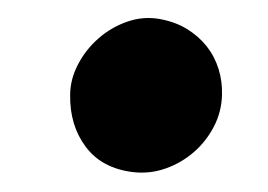

<svg xmlns="http://www.w3.org/2000/svg" viewBox="-20 -428 290 208"><path d="M56 -325Q56 -342 64.5 -358.2Q73 -374.5 86.8 -386.5Q100.5 -398.5 117.8 -404.5Q135 -410.5 152.5 -407.5Q169.5 -404.5 182.2 -396.8Q195 -389 203.8 -378Q212.5 -367 216.8 -353.2Q221 -339.5 220.5 -325Q220 -307 211.8 -291Q203.5 -275 190 -263.2Q176.5 -251.5 159.5 -245.5Q142.5 -239.5 124.5 -241.5Q90.5 -245.5 73 -268.8Q55.5 -292 56 -325Z"/></svg>

Font: B612
Style: Italic
Weight: 400
Italic angle: -10°
Designer: Nicolas Chauveau, Thomas Paillot, Jonathan Favre-Lamarine, Jean-Luc Vinot
Foundry: AIRBUS
Version: Version 1.008